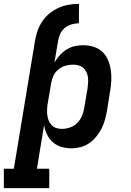

<svg xmlns="http://www.w3.org/2000/svg" viewBox="-60 -763 680 998"><path d="M122 -551Q126 -577 135 -602.5Q144 -628 159.5 -651.5Q175 -675 198 -693.5Q221 -712 246 -723Q271 -734 297.5 -738.5Q324 -743 351 -743L350 -642Q332 -642 312.5 -636.5Q293 -631 277.5 -618.5Q262 -606 253.5 -587.5Q245 -569 242 -551ZM196 215H-40V114H12L122 -551H242L223 -438Q235 -458 250.5 -475.5Q266 -493 286 -505.5Q306 -518 328 -523Q350 -528 371 -528Q400 -528 426 -520Q452 -512 471.5 -494Q491 -476 501.5 -451Q512 -426 516 -399Q520 -372 518.5 -343.5Q517 -315 512 -287L496 -187Q492 -164 485.5 -140.5Q479 -117 468 -95Q457 -73 440.5 -53Q424 -33 404 -19Q384 -5 359.5 1.5Q335 8 312 8Q284 8 259 0.5Q234 -7 215 -23.5Q196 -40 185 -63Q174 -86 169 -112L132 114H196ZM261 -93Q282 -93 304 -100.5Q326 -108 342 -124.5Q358 -141 366.5 -161.5Q375 -182 378 -203L395 -303Q397 -318 398 -333Q399 -348 397 -362Q395 -376 389 -388.5Q383 -401 373 -410Q363 -419 349 -423Q335 -427 320 -427Q300 -427 280.5 -421.5Q261 -416 244 -402.5Q227 -389 218 -369.5Q209 -350 206 -331L189 -231Q186 -215 185 -199Q184 -183 185.5 -168Q187 -153 192 -139Q197 -125 207 -114Q217 -103 231 -98Q245 -93 261 -93Z"/></svg>

Font: Iosevka HT Extended
Style: Bold Italic
Weight: 700
Width: 7
Italic angle: -9°
Monospace: yes
Designer: Belleve Invis
Foundry: Belleve Invis
Version: Version 32.3.0; ttfautohint (v1.8.4)